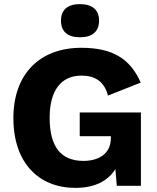

<svg xmlns="http://www.w3.org/2000/svg" viewBox="-20 -902 763 932"><path d="M368 -882C308 -882 276 -854 276 -802C276 -749 308 -721 368 -721C428 -721 461 -749 461 -802C461 -854 428 -882 368 -882ZM346 10C438 10 503 -22 540 -81L547 0H664V-356H367V-241H518V-231C518 -157 461 -121 385 -121C276 -121 221 -189 221 -330C221 -464 277 -535 376 -535C441 -535 487 -506 504 -438L663 -501C612 -618 525 -670 375 -670C172 -670 45 -542 45 -329C45 -110 169 10 346 10Z"/></svg>

Font: Work Sans
Style: Bold
Weight: 700
Designer: Wei Huang
Foundry: Wei Huang
Version: Version 2.012